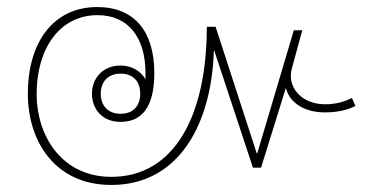

<svg xmlns="http://www.w3.org/2000/svg" viewBox="-20 -554 1078 545"><path d="M296 -29C488 -29 581 -202 587 -411H588L698 -78H721L791 -303H792C803 -259 849 -235 901 -235C938 -235 963 -241 989 -253L979 -276C957 -265 933 -258 903 -258C833 -258 795 -309 808 -358L838 -468H814L710 -118H709L592 -478H567C567 -227 476 -52 296 -52C157 -52 84 -166 84 -288C84 -414 148 -511 257 -511C344 -511 393 -448 393 -346C393 -339 393 -334 393 -329C380 -352 354 -368 322 -368C271 -368 241 -331 241 -288C241 -245 270 -208 322 -208C397 -208 418 -272 418 -347C418 -463 363 -534 256 -534C130 -534 59 -432 59 -288C59 -153 136 -29 296 -29ZM322 -231C287 -231 266 -254 266 -288C266 -322 287 -345 322 -345C359 -345 378 -322 378 -288C378 -254 359 -231 322 -231Z"/></svg>

Font: Noto Sans Thai Looped Thin
Style: Regular
Weight: 100
Designer: Sasikarn Vongin, Ben Mitchell
Foundry: The Fontpad Ltd
Version: Version 1.001